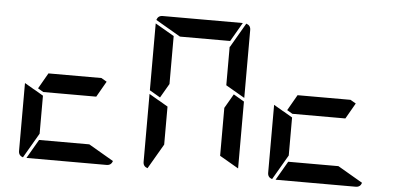

<svg xmlns="http://www.w3.org/2000/svg" viewBox="-61 -1126 2569 1253"><g transform="rotate(5 1224.0 -500.0)"><path d="M629 -541 570 -438H223L187 -459L246 -562H593ZM552 -124 715 -29Q706 0 676 0H151L223 -124ZM223 -165 128 -2Q99 -11 99 -41V-486L159 -451L165 -448L223 -414Z M985 -469 915 -510V-948L1039 -876V-562ZM1463 -531 1533 -490V-52L1409 -124V-438ZM1504 -998Q1533 -989 1533 -959V-514L1409 -586V-838H1411ZM1039 -165 944 -2Q915 -11 915 -41V-486L975 -451L981 -448L1039 -414ZM1080 -876 917 -971Q926 -1000 956 -1000H1481L1409 -876Z M2261 -541 2202 -438H1855L1819 -459L1878 -562H2225ZM2184 -124 2347 -29Q2338 0 2308 0H1783L1855 -124ZM1855 -165 1760 -2Q1731 -11 1731 -41V-486L1791 -451L1797 -448L1855 -414Z"/></g></svg>

Font: DSEG7 Modern
Style: Bold
Weight: 700
Designer: Keshikan(Twitter:@keshinomi_88pro)
Version: Version 0.46